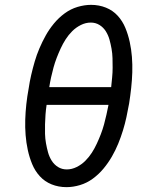

<svg xmlns="http://www.w3.org/2000/svg" viewBox="-20 -763 640 791"><path d="M254 8Q221 8 192.5 -3.5Q164 -15 144 -37Q124 -59 112.5 -87Q101 -115 94.5 -145Q88 -175 85.5 -206.5Q83 -238 84 -270Q85 -302 88.5 -334Q92 -366 98 -398Q102 -426 108.5 -454Q115 -482 123 -509.5Q131 -537 142.5 -564Q154 -591 168.5 -617Q183 -643 202.5 -666.5Q222 -690 246.5 -708Q271 -726 299.5 -734.5Q328 -743 355 -743Q388 -743 416.5 -731.5Q445 -720 465 -698Q485 -676 496.5 -648Q508 -620 514.5 -590Q521 -560 523.5 -528.5Q526 -497 525 -465Q524 -433 520.5 -401Q517 -369 512 -337Q507 -309 501 -281Q495 -253 486.5 -225.5Q478 -198 467 -171Q456 -144 441 -118Q426 -92 406.5 -68.5Q387 -45 362.5 -27Q338 -9 309.5 -0.5Q281 8 254 8ZM183 -404H438Q440 -424 442 -444Q444 -464 444 -484Q444 -504 443.5 -523.5Q443 -543 439.5 -562.5Q436 -582 431 -600Q426 -618 416 -634Q406 -650 390 -660Q374 -670 354 -670Q333 -670 313 -660Q293 -650 277.5 -634.5Q262 -619 250.5 -601Q239 -583 230 -563.5Q221 -544 213.5 -524.5Q206 -505 200.5 -485Q195 -465 190.5 -444.5Q186 -424 183 -404ZM255 -65Q276 -65 296 -75Q316 -85 331.5 -100.5Q347 -116 358.5 -134Q370 -152 379 -171.5Q388 -191 395.5 -210.5Q403 -230 408.5 -250Q414 -270 418.5 -290.5Q423 -311 427 -331H172Q169 -311 167.5 -291Q166 -271 165.5 -251Q165 -231 165.5 -211.5Q166 -192 169.5 -172.5Q173 -153 178 -135Q183 -117 193 -101Q203 -85 219 -75Q235 -65 255 -65Z"/></svg>

Font: Iosevka Aile
Style: Italic
Weight: 400
Italic angle: -9°
Designer: Belleve Invis
Foundry: Belleve Invis
Version: Version 28.0.1; ttfautohint (v1.8.4)